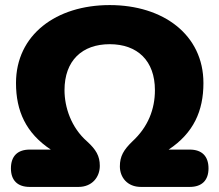

<svg xmlns="http://www.w3.org/2000/svg" viewBox="-20 -736 864 756"><path d="M289 0C342 0 373 -38 373 -83C373 -122 358 -147 323 -179C260 -234 234 -314 234 -381C234 -497 303 -562 412 -562C521 -562 590 -497 590 -381C590 -306 563 -236 501 -179C467 -146 452 -121 452 -81C452 -38 481 0 535 0H727C775 0 801 -26 801 -73C801 -121 775 -147 727 -147H644C742 -212 781 -299 781 -409C781 -599 623 -716 412 -716C201 -716 43 -599 43 -409C43 -299 82 -212 180 -147H97C49 -147 23 -121 23 -73C23 -26 49 0 97 0Z"/></svg>

Font: Nunito Black
Style: Regular
Weight: 900
Designer: Vernon Adams
Foundry: Vernon Adams
Version: Version 3.602